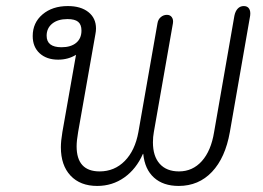

<svg xmlns="http://www.w3.org/2000/svg" viewBox="-20 -604 868 634"><path d="M181 -118Q181 -138 186 -168L231 -423Q205 -407 172 -407Q134 -407 111 -428Q88 -449 88 -485Q88 -529 120.5 -556.5Q153 -584 204 -584Q247 -584 272 -564Q297 -544 297 -510Q297 -501 295 -491L238 -168Q233 -139 233 -121Q233 -38 309 -38Q358 -38 392 -72.5Q426 -107 437 -168L500 -527Q502 -540 511 -547.5Q520 -555 531 -555Q542 -555 547.5 -547Q553 -539 551 -527L488 -168Q485 -152 485 -134Q485 -88 507.5 -63Q530 -38 571 -38Q616 -38 646.5 -72Q677 -106 687 -168L754 -552Q757 -567 765 -575.5Q773 -584 785 -584Q797 -584 802.5 -575.5Q808 -567 806 -552L739 -168Q724 -83 680 -36.5Q636 10 570 10Q519 10 488.5 -17.5Q458 -45 453 -96H452Q430 -46 390.5 -18Q351 10 301 10Q245 10 213 -24Q181 -58 181 -118ZM249 -503Q249 -523 238 -532Q227 -541 203 -541Q171 -541 152.5 -526Q134 -511 134 -486Q134 -448 183 -448Q214 -448 231.5 -462.5Q249 -477 249 -503Z"/></svg>

Font: Kodchasan ExtraLight
Style: Italic
Weight: 275
Italic angle: -10°
Version: Version 1.000; ttfautohint (v1.6)